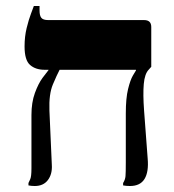

<svg xmlns="http://www.w3.org/2000/svg" viewBox="-20 -617 582 641"><path d="M414 4Q408 4 402 3.5Q396 3 391 2V-6Q398 -17 399 -29Q400 -41 400 -75V-238Q400 -289 407.5 -319.5Q415 -350 423.5 -364.5Q432 -379 434 -382V-384H129Q99 -384 80.5 -400Q62 -416 62 -462Q62 -495 69 -523.5Q76 -552 83.5 -571.5Q91 -591 93 -597H112V-582Q112 -565 118 -557.5Q124 -550 141 -550H461Q485 -550 485 -527V-394L477 -385Q463 -371 460 -336.5Q457 -302 461 -248L473 -88Q477 -43 462.5 -19.5Q448 4 414 4ZM96 4Q91 4 85 3.5Q79 3 75 2V-6Q77 -10 81 -19Q85 -28 85 -55V-233Q85 -275 96.5 -306.5Q108 -338 122 -357Q136 -376 142 -383V-406H179V-384Q170 -367 156.5 -335Q143 -303 145 -248L153 -67Q155 -36 140 -16Q125 4 96 4Z"/></svg>

Font: Frank Ruhl Libre
Style: Bold
Weight: 700
Designer: Yanek Iontef
Foundry: Fontef
Version: Version 6.004